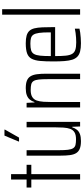

<svg xmlns="http://www.w3.org/2000/svg" viewBox="499 -1282 791 1830"><g transform="rotate(-90 895.0 -367.5)"><path d="M98 0V-465H22V-510H98V-658H150V-510H239V-465H150V0Z M465 8Q420 8 392.5 -3Q365 -14 350.5 -37Q336 -60 331 -97.5Q326 -135 326 -188V-510H378V-202Q378 -148 382 -115.5Q386 -83 397 -66Q408 -49 428.5 -44Q449 -39 482 -39Q524 -39 547.5 -53Q571 -67 581 -94Q591 -121 593.5 -159.5Q596 -198 596 -245V-510H648V0H604L601 -75H596Q588 -49 572.5 -30Q557 -11 531 -1.5Q505 8 465 8ZM461 -582V-587L517 -721H574V-716L498 -582Z M785 0V-510H829L833 -435H837Q845 -461 860.5 -479.5Q876 -498 902 -508Q928 -518 969 -518Q1014 -518 1041 -507Q1068 -496 1082.5 -472.5Q1097 -449 1102 -411.5Q1107 -374 1107 -322V0H1055V-308Q1055 -362 1051.5 -394Q1048 -426 1037.5 -443Q1027 -460 1006.5 -465.5Q986 -471 951 -471Q909 -471 885 -456Q861 -441 851.5 -413.5Q842 -386 839.5 -348Q837 -310 837 -265V0Z M1398 8Q1351 8 1319.5 0Q1288 -8 1269 -26.5Q1250 -45 1240.5 -75Q1231 -105 1227.5 -149.5Q1224 -194 1224 -254Q1224 -329 1228.5 -379.5Q1233 -430 1249 -461Q1265 -492 1300 -505Q1335 -518 1397 -518Q1441 -518 1469.5 -510Q1498 -502 1515 -484Q1532 -466 1539.5 -435.5Q1547 -405 1549 -360.5Q1551 -316 1551 -256V-238H1275Q1275 -176 1279 -137Q1283 -98 1296 -76Q1309 -54 1335.5 -45.5Q1362 -37 1407 -37Q1427 -37 1449.5 -38.5Q1472 -40 1495 -43Q1518 -46 1536 -50V-6Q1521 -2 1498 1Q1475 4 1449 6Q1423 8 1398 8ZM1501 -259V-294Q1501 -355 1496 -390.5Q1491 -426 1479.5 -444Q1468 -462 1447 -468Q1426 -474 1394 -474Q1354 -474 1330.5 -467Q1307 -460 1295 -439.5Q1283 -419 1279 -381Q1275 -343 1275 -279H1520Z M1670 0V-743H1722V0Z"/></g></svg>

Font: Saira Condensed Light
Style: Regular
Weight: 300
Width: 3
Designer: Hector Gatti with collaboration of the Omnibus-Type team
Foundry: Omnibus-Type
Version: Version 1.101